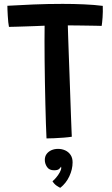

<svg xmlns="http://www.w3.org/2000/svg" viewBox="-20 -688 560 964"><path d="M25 -553Q23 -561.5 21.5 -576.8Q20 -592 19 -608.8Q18 -625.5 17.5 -639.2Q17 -653 17 -659Q74 -662.5 147 -665.5Q220 -668.5 294.5 -668.5Q349 -668.5 401 -666.2Q453 -664 496 -658.5Q497 -628.5 495 -600.8Q493 -573 490.5 -558Q480 -558.5 459.5 -558.8Q439 -559 414 -559.5Q389 -560 364 -560.2Q339 -560.5 320.5 -560.5Q321 -542 322.2 -504.5Q323.5 -467 325.2 -417.8Q327 -368.5 329 -314Q331 -259.5 332.8 -206.8Q334.5 -154 336.2 -110Q338 -66 339 -37Q340 -8 340.5 -1.5Q325.5 1 301 3Q276.5 5 252.2 6Q228 7 213.5 7Q212 -23 210.5 -68Q209 -113 207.8 -166.5Q206.5 -220 205.5 -276.5Q204.5 -333 204 -386.2Q203.5 -439.5 203.5 -483Q203.5 -505.5 203.8 -524.8Q204 -544 204 -559Q185.5 -558 161.8 -557.2Q138 -556.5 113.2 -555.5Q88.5 -554.5 65.8 -554Q43 -553.5 25 -553ZM282.5 255Q277.5 253 265 244.8Q252.5 236.5 243.5 222Q252 215.5 262.2 203.2Q272.5 191 280 177.5Q287.5 164 287.5 154.5Q287.5 150.5 286.5 148.5Q283 155.5 275.8 161.2Q268.5 167 251.5 167Q227 167 216 150.2Q205 133.5 205 115Q205 97.5 214 85.2Q223 73 238 66.2Q253 59.5 271.5 59.5Q291 59.5 307.8 67.2Q324.5 75 334.5 90Q344.5 105 344.5 127Q344.5 162 328.2 197Q312 232 282.5 255Z"/></svg>

Font: Grandstander Thin Medium
Style: Regular
Weight: 500
Version: Version 1.200